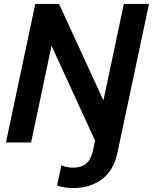

<svg xmlns="http://www.w3.org/2000/svg" viewBox="-20 -719 772 969"><path d="M268 217 290 115Q314 127 350 127Q391 127 415 106.5Q439 86 449 42L460 -9L240 -488L137 0H10L158 -699H278L502 -212L605 -699H732L572 55Q553 142 494 186Q435 230 350 230Q302 230 268 217Z"/></svg>

Font: Prompt Medium
Style: Italic
Weight: 500
Italic angle: -12°
Designer: Katatrad Team
Foundry: CadsonDemak
Version: Version 1.001